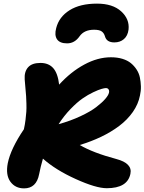

<svg xmlns="http://www.w3.org/2000/svg" viewBox="-20 -999 797 1059"><path d="M515.1 -979Q601.6 -979 648.4 -936.3Q695.3 -893.6 689 -835.9Q684.6 -801.3 663.3 -783.2Q642.1 -765.1 610.8 -765.1Q568.4 -765.1 559.1 -797.9Q554.2 -815.9 541.3 -825.4Q528.3 -835 499 -835Q444.3 -835 418.9 -798.8Q391.6 -759.8 350.1 -759.8Q309.6 -759.8 294.4 -782.5Q279.3 -805.2 290 -844.2Q305.7 -906.2 363.8 -942.6Q421.9 -979 515.1 -979ZM112.8 40Q64 40 37.1 2.9Q10.3 -34.2 22.9 -99.1Q39.1 -178.7 111.8 -286.1Q117.7 -312.5 120.8 -338.4Q124 -364.3 125.2 -382.8Q126.5 -401.4 125.7 -428.2Q125 -455.1 124 -468.8Q123 -482.4 120.1 -514.9Q117.2 -547.4 116.2 -561Q113.3 -603.5 134.8 -627.7Q156.2 -651.9 203.1 -651.9Q248 -651.9 273.4 -623.5Q298.8 -595.2 306.2 -532.2Q370.1 -602.5 444.6 -642.8Q519 -683.1 591.8 -683.1Q627 -683.1 655 -674.6Q683.1 -666 701.7 -650.9Q720.2 -635.7 733.4 -615.5Q746.6 -595.2 751.5 -571.8Q756.3 -548.3 757.1 -522.9Q757.8 -497.6 752 -472.2Q742.7 -424.3 712.6 -381.3Q682.6 -338.4 637.5 -304.4Q592.3 -270.5 537.6 -244.4Q482.9 -218.3 419.9 -199.2Q493.2 -156.2 621.1 -122.1Q711.9 -98.1 699.2 -40Q683.1 39.1 568.8 39.1Q509.3 39.1 397.7 -11.5Q286.1 -62 216.8 -124Q204.1 -80.6 195.8 -38.1Q180.7 40 112.8 40ZM564 -513.2Q556.2 -513.2 539.8 -508.5Q523.4 -503.9 494.4 -490.2Q465.3 -476.6 435.3 -455.8Q405.3 -435.1 369.1 -397.7Q333 -360.4 303.2 -314Q369.6 -332.5 424.3 -358.2Q479 -383.8 510.7 -408.2Q542.5 -432.6 560.3 -453.1Q578.1 -473.6 581.1 -487.8Q583.5 -498.5 578.9 -505.9Q574.2 -513.2 564 -513.2Z"/></svg>

Font: Shantell Sans Bouncy
Style: Italic
Weight: 800
Italic angle: -11.31°
Designer: Stephen Nixon, Anya Danilova, Shantell Martin
Foundry: Arrow Type
Version: Version 1.006;[9816181b4]